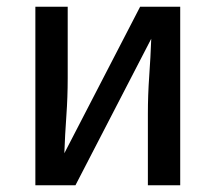

<svg xmlns="http://www.w3.org/2000/svg" viewBox="-20 -550 640 570"><path d="M85 0V-530H181V-318Q181 -262 177 -206Q173 -150 171 -95L396 -530H515V0H419V-212Q419 -268 423 -324Q427 -380 429 -435L204 0Z"/></svg>

Font: Iosevka Curly Medium Extended
Style: Regular
Weight: 500
Width: 7
Monospace: yes
Designer: Belleve Invis
Foundry: Belleve Invis
Version: Version 11.1.0; ttfautohint (v1.8.3)